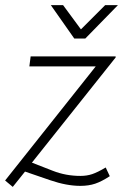

<svg xmlns="http://www.w3.org/2000/svg" viewBox="-49 -716 533 752"><path d="M326 -456H66L71 -495H404V-491L76 -79L158 -47Q209 -27 266 -27Q291 -27 312 -34Q333 -41 365 -60L381 -26Q349 -5 323.5 3.5Q298 12 266 12Q212 12 148 -10L49 -44L1 16L-29 -9ZM150 -696H198L268 -601L363 -696H413L285 -565H242Z"/></svg>

Font: Bellota Light
Style: Italic
Weight: 300
Italic angle: -7.5°
Designer: Kemie Guaida
Foundry: Kemie Guaida
Version: Version 4.001